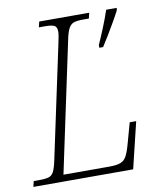

<svg xmlns="http://www.w3.org/2000/svg" viewBox="-98 -781 726 847"><g transform="rotate(-10 265.0 -357.0)"><path d="M376 -566Q390 -597 406.5 -637.5Q423 -678 435 -714H482L481 -704Q471 -684 454.5 -655.5Q438 -627 421.5 -599.5Q405 -572 393 -554H376ZM-17 0 -11 -25H11Q39 -25 54.5 -29Q70 -33 78.5 -49Q87 -65 94 -99L201 -601Q205 -619 207.5 -633Q210 -647 210 -655Q210 -677 198 -683Q186 -689 157 -689H129L135 -714H359L353 -689H326Q300 -689 285.5 -684Q271 -679 262 -662Q253 -645 246 -609L123 -30H329Q361 -30 378.5 -36.5Q396 -43 406 -61.5Q416 -80 426 -117L451 -207H480L430 0Z"/></g></svg>

Font: Noto Serif SemiCondensed ExtraLight
Style: Italic
Weight: 200
Width: 4
Italic angle: -12°
Designer: Monotype Design Team
Foundry: Monotype Imaging Inc.
Version: Version 2.013